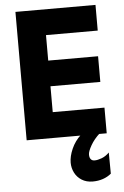

<svg xmlns="http://www.w3.org/2000/svg" viewBox="-61 -723 656 1013"><g transform="rotate(-5 267.0 -216.5)"><path d="M60 0V-680H484V-544H210V-409H474V-273H210V-136H484V0ZM389 247Q355 247 330.5 231.5Q306 216 293.5 191Q281 166 281 138Q281 104 298.5 64.5Q316 25 348 -4H448Q417 24 399 55.5Q381 87 381 104Q381 120 388 128.5Q395 137 408 137Q424 137 445.5 129Q467 121 486 102L487 214Q468 230 443 238.5Q418 247 389 247Z"/></g></svg>

Font: Teachers
Style: Bold
Weight: 700
Designer: Alfredo Marco Pradil, Chank Diesel
Version: Version 1.001